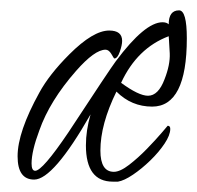

<svg xmlns="http://www.w3.org/2000/svg" viewBox="-20 -341 381 371"><path d="M198 10Q146 10 146 -60Q146 -89 155 -120Q83 6 46 6Q14 6 14 -39Q14 -86 56 -162Q75 -197 114 -236Q160 -282 191 -282Q216 -282 216 -262Q216 -254 211.5 -241Q207 -228 201 -228Q200 -228 195 -237Q190 -245 184 -245Q163 -245 127 -204Q76 -146 56 -89Q41 -49 41 -25Q41 -11 48 -11Q62 -11 112 -85Q152 -146 175 -180.5Q198 -215 204 -223Q260 -298 294 -298Q302 -298 306 -294Q306 -321 326 -321Q341 -321 341 -267Q341 -135 274 -135Q234 -135 205 -164Q174 -101 174 -50Q174 -9 200 -9Q212 -9 229.5 -22.5Q247 -36 264 -53.5Q281 -71 292.5 -84.5Q304 -98 304 -98Q309 -98 309 -92Q309 -80 298 -63.5Q287 -47 270.5 -31Q254 -15 237 -3.5Q220 8 208 10ZM266 -156Q286 -156 298 -188Q309 -216 308 -238L307 -255Q307 -260 306.5 -264Q306 -268 306 -271Q245 -248 214 -181Q248 -156 266 -156Z"/></svg>

Font: Petemoss
Style: Regular
Weight: 400
Designer: Robert E. Leuschke
Foundry: Robert E. Leuschke
Version: Version 1.010; ttfautohint (v1.8.3)